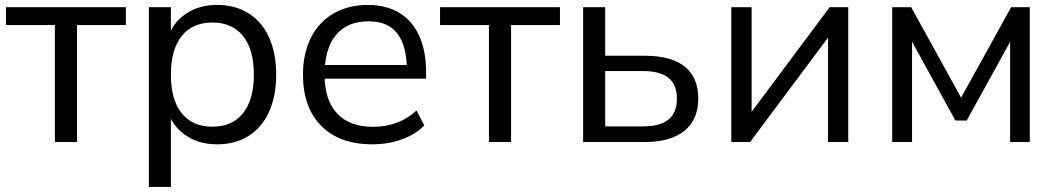

<svg xmlns="http://www.w3.org/2000/svg" viewBox="-20 -568 4228 768"><path d="M199.5 -467.7H3.9V-539.1H483.5V-467.7H288V0H199.5Z M1084.7 -269.5Q1084.7 -183.7 1056.2 -120.7Q1027.7 -57.6 974.2 -24.2Q920.7 9.3 847.9 9.3Q774.8 9.3 721.5 -27.5Q668.2 -64.3 649.3 -128.4L663.6 -127.3V179.7H575.4V-539.1H663.6V-410.6H649.3Q668.5 -474.7 721.6 -511.5Q774.7 -548.3 847.9 -548.3Q920.7 -548.3 974.2 -514.9Q1027.7 -481.4 1056.2 -418.4Q1084.7 -355.3 1084.7 -269.5ZM663.6 -269.5Q663.6 -169.1 706.8 -115.1Q750 -61.2 829.5 -61.2Q908.9 -61.2 952.1 -115.1Q995.4 -169.1 995.4 -269.5Q995.4 -369.6 952.1 -423.8Q908.9 -477.9 829.5 -477.9Q750 -477.9 706.8 -423.8Q663.6 -369.6 663.6 -269.5Z M1191.9 -269.5Q1191.9 -354.2 1223.8 -417.3Q1255.6 -480.3 1314.5 -514.3Q1373.3 -548.3 1451.9 -548.3Q1524.5 -548.3 1577.1 -516.7Q1629.6 -485.1 1657 -424.5Q1684.3 -363.9 1684.3 -279.3V-253.4H1259.6V-308.1H1626.2L1607.9 -281.1Q1607.5 -384.3 1569.9 -433.5Q1532.3 -482.7 1453.5 -482.7Q1368.8 -482.7 1323.5 -427.7Q1278.3 -372.7 1278.3 -268.9Q1278.3 -168 1328.2 -114.4Q1378.1 -60.8 1472.4 -60.8Q1523.6 -60.8 1567.6 -77.3Q1611.7 -93.9 1646.2 -126.1L1677.1 -66.3Q1642.9 -30.8 1588.1 -10.7Q1533.2 9.3 1469 9.3Q1338.5 9.3 1265.2 -64.3Q1191.9 -137.9 1191.9 -269.5Z M1935.8 -467.7H1740.2V-539.1H2219.8V-467.7H2024.3V0H1935.8Z M2312.5 -539.1H2400.8V-345H2559.4Q2665 -345 2719.1 -301.5Q2773.1 -257.9 2773.1 -174.2Q2773.1 -90.2 2718.1 -45.1Q2663.2 0 2559.4 0H2312.5ZM2687.6 -173.5Q2687.6 -229.1 2654.1 -256.5Q2620.5 -283.8 2552 -283.8H2400.8V-62.5H2552Q2620.5 -62.5 2654.1 -89.8Q2687.6 -117.2 2687.6 -173.5Z M2905.3 -539.1H2986.5V-82.2H2957.6L3298.6 -539.1H3373V0H3292.2V-456.9H3321.4L2980.5 0H2905.3Z M3548.8 -539.1H3624.8L3824.3 -177.4L4024.5 -539.1H4099.1V0H4020.5V-442.9H4043.7L3846.9 -85.9H3801.6L3605.2 -442.9H3628.2V0H3548.8Z"/></svg>

Font: Min Sans VF VF
Style: Regular
Weight: 400
Designer: Jinseong-Kim, NotoSansCJK, Nunito
Foundry: Jinseong-Kim
Version: Version 1.420;Glyphs 3.1.2 (3151)